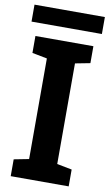

<svg xmlns="http://www.w3.org/2000/svg" viewBox="-99 -912 548 959"><g transform="rotate(10 174.5 -432.0)"><path d="M27.3 0V-85.4L103 -100.1V-610.4L27.3 -625V-710.9H321.3V-625L245.6 -610.4V-100.1L321.3 -85.4V0ZM-4.4 -778.3V-864.3H352.5V-778.3Z"/></g></svg>

Font: Roboto Slab
Style: Bold
Weight: 700
Designer: Google
Version: Version 2.000; ttfautohint (v1.8.1.43-b0c9)